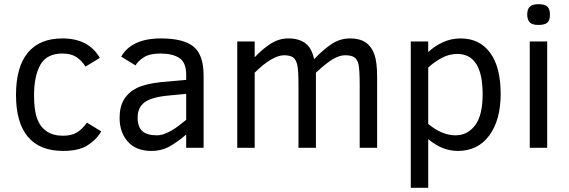

<svg xmlns="http://www.w3.org/2000/svg" viewBox="-20 -712 2739 925"><path d="M467.8 -79.1Q443.8 -38.1 401.4 -11.5Q358.9 15.1 284.2 15.1Q171.4 15.1 114.3 -53Q57.1 -121.1 57.1 -254.9Q57.1 -388.7 113.8 -457.8Q170.4 -526.9 280.8 -526.9Q407.2 -526.9 460.9 -433.1L392.1 -391.1Q373 -420.9 347.4 -437.5Q321.8 -454.1 279.8 -454.1Q206.1 -454.1 175 -400.6Q144 -347.2 144 -252.9Q144 -181.2 158.7 -141.1Q173.3 -101.1 204.3 -79.6Q235.4 -58.1 283.2 -58.1Q324.2 -58.1 350.1 -73.5Q376 -88.9 398.9 -121.1Z M877 0V-64Q837.9 -29.8 798.3 -7.3Q758.8 15.1 709 15.1Q635.7 15.1 595.9 -29.5Q556.2 -74.2 556.2 -144Q556.2 -196.8 576.9 -231.7Q597.7 -266.6 637 -286.9Q676.3 -307.1 751 -315.9L877 -327.1V-352.1Q877 -411.1 844 -432.6Q811 -454.1 752.9 -454.1Q701.2 -454.1 673.1 -436Q645 -418 632.8 -397L564 -439Q587.4 -481.4 635.5 -504.2Q683.6 -526.9 754.9 -526.9Q865.2 -526.9 913.1 -486.8Q960.9 -446.8 960.9 -348.1V0ZM877 -259.8 794.9 -252Q711.4 -244.6 677.2 -219.5Q643.1 -194.3 643.1 -146Q643.1 -100.1 666 -80.1Q689 -60.1 734.9 -60.1Q753.9 -60.1 772.5 -67.1Q791 -74.2 809.1 -84.7Q827.1 -95.2 844 -108.6Q860.8 -122.1 877 -134.8Z M1712.9 0V-301.8Q1712.9 -377.9 1707 -402.3Q1701.2 -426.8 1686.5 -436.3Q1671.9 -445.8 1642.1 -445.8Q1616.7 -445.8 1585 -427.7Q1553.2 -409.7 1502 -361.8V0H1418V-301.8Q1418 -374 1412.1 -399.4Q1406.2 -424.8 1392.1 -435.3Q1377.9 -445.8 1348.1 -445.8Q1320.8 -445.8 1284.2 -424.1Q1247.6 -402.3 1207 -361.8V0H1123V-512.2H1207V-436Q1240.2 -472.2 1281.2 -499.5Q1322.3 -526.9 1369.1 -526.9Q1420.9 -526.9 1451.9 -502.9Q1482.9 -479 1493.2 -426.8Q1533.2 -469.2 1574.7 -498Q1616.2 -526.9 1667 -526.9Q1713.9 -526.9 1742.2 -507.1Q1770.5 -487.3 1783.7 -450Q1796.9 -412.6 1796.9 -341.8V0Z M2392.1 -259.8Q2392.1 -133.8 2337.2 -59.3Q2282.2 15.1 2186 15.1Q2109.4 15.1 2043 -42V192.9H1959V-512.2H2043V-460.9Q2071.8 -488.8 2112.3 -507.8Q2152.8 -526.9 2199.2 -526.9Q2290.5 -526.9 2341.3 -457.8Q2392.1 -388.7 2392.1 -259.8ZM2305.2 -257.8Q2305.2 -452.1 2183.1 -452.1Q2143.1 -452.1 2106.4 -432.1Q2069.8 -412.1 2043 -386.2V-115.2Q2108.4 -60.1 2174.8 -60.1Q2231.9 -60.1 2268.6 -107.9Q2305.2 -155.8 2305.2 -257.8Z M2629.4 -642.1Q2629.4 -612.8 2616.2 -602.3Q2603 -591.8 2574.2 -591.8Q2543.5 -591.8 2531.7 -605Q2520 -618.2 2520 -642.1Q2520 -668 2532.7 -679.9Q2545.4 -691.9 2574.2 -691.9Q2604 -691.9 2616.7 -680.4Q2629.4 -668.9 2629.4 -642.1ZM2532.2 0V-512.2H2616.2V0Z"/></svg>

Font: Lorenzo Sans
Style: Regular
Weight: 400
Foundry: Intel Corporation
Version: Version 1.00; ttfautohint (v1.5)